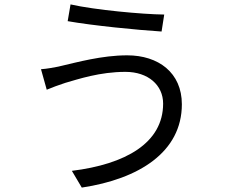

<svg xmlns="http://www.w3.org/2000/svg" viewBox="-20 -803 1040 871"><path d="M720 -333C720 -154 549 -58 306 -28L351 48C610 9 805 -113 805 -330C805 -473 699 -552 557 -552C442 -552 328 -520 258 -504C228 -497 194 -491 166 -489L192 -396C216 -406 245 -417 276 -427C335 -444 433 -477 549 -477C652 -477 720 -417 720 -333ZM300 -783 287 -707C400 -687 602 -667 713 -660L725 -737C627 -738 410 -758 300 -783Z"/></svg>

Font: Noto Sans CJK HK
Style: Regular
Weight: 400
Designer: Ryoko NISHIZUKA 西塚涼子 (kana, bopomofo & ideographs); Paul D. Hunt (Latin, Greek & Cyrillic); Sandoll Communications 산돌커뮤니
Foundry: Adobe
Version: Version 2.004;hotconv 1.0.118;makeotfexe 2.5.65603